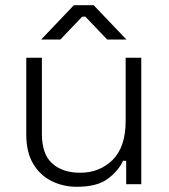

<svg xmlns="http://www.w3.org/2000/svg" viewBox="-20 -708 651 738"><path d="M275 10Q223 10 178.5 -12Q134 -34 107.5 -78.5Q81 -123 81 -190V-486H141V-194Q141 -115 181 -79.5Q221 -44 288 -44Q363 -44 413 -93.5Q463 -143 463 -243V-486H523V0H465V-90H453Q435 -51 394 -20.5Q353 10 275 10ZM138 -556 264 -688H340L466 -556H392L308 -644H296L212 -556Z"/></svg>

Font: Space Grotesk Light Light
Style: Regular
Weight: 300
Version: Version 2.000